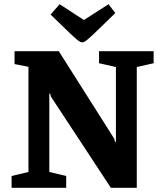

<svg xmlns="http://www.w3.org/2000/svg" viewBox="-20 -891 774 911"><path d="M35 0V-56L115 -75V-574L49 -587V-648H259L522 -233L526 -218H530V-573L450 -591V-648H709V-591L629 -573V0H506L222 -432L218 -447H214V-75L294 -56V0ZM370 -690Q361 -690 347 -701.5Q333 -713 311 -734L220 -822L263 -871L378 -796L495 -871L527 -829L429 -734Q407 -713 393 -701.5Q379 -690 370 -690Z"/></svg>

Font: Faustina VF Beta
Style: Regular
Weight: 400
Designer: Alfonso Garcia
Foundry: Omnibus-Type
Version: Version 1.006